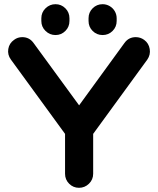

<svg xmlns="http://www.w3.org/2000/svg" viewBox="-20 -896 754 915"><path d="M177 -796V-809Q177 -837 197 -856.5Q217 -876 244.5 -876Q272 -876 291.5 -856.5Q311 -837 311 -809V-796Q311 -768 291.5 -748.5Q272 -729 244.5 -729Q217 -729 197 -748.5Q177 -768 177 -796ZM402 -796V-809Q402 -837 421.5 -856.5Q441 -876 469 -876Q487 -876 502.5 -867Q518 -858 527 -842.5Q536 -827 536 -809V-796Q536 -768 516.5 -748.5Q497 -729 469 -729Q441 -729 421.5 -748.5Q402 -768 402 -796ZM667 -706Q689 -690 693.5 -662.5Q698 -635 682 -612L424 -258V-68Q424 -40 404 -20.5Q384 -1 356.5 -1Q329 -1 309.5 -20.5Q290 -40 290 -68V-258L32 -612Q15 -635 19.5 -662.5Q24 -690 47 -706Q64 -719 86 -719Q120 -719 140 -691L357 -394L573 -691Q593 -719 627 -719Q649 -719 667 -706Z"/></svg>

Font: Multiround Pro
Style: Regular
Weight: 400
Designer: Ivan Filipov, Sasha Pavljenko
Version: Version 1.005;Fontself Maker 3.5.4